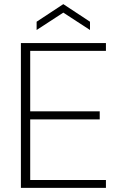

<svg xmlns="http://www.w3.org/2000/svg" viewBox="-20 -908 591 928"><path d="M81 0V-700H492V-662H126V-370H462V-331H126V-38H492V0ZM157 -763V-803L286 -888L415 -803V-763L286 -847Z"/></svg>

Font: DM Sans 9pt ExtraLight
Style: Regular
Weight: 250
Version: Version 4.004;gftools[0.9.30]